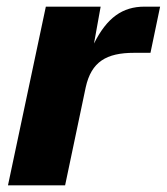

<svg xmlns="http://www.w3.org/2000/svg" viewBox="-20 -558 502 578"><path d="M4 0H176L238 -295C255 -372 300 -399 384 -399H433L462 -538H415C349 -538 302 -505 263 -427L283 -538H118Z"/></svg>

Font: Geist ExtraBold
Style: Italic
Weight: 800
Italic angle: -12°
Designer: Basement.studio, Andrés Briganti, Mateo Zaragoza
Foundry: Basement.studio, Vercel, Andrés Briganti, Guido Ferreyra, Mateo Zaragoza
Version: Version 1.500